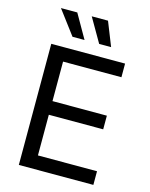

<svg xmlns="http://www.w3.org/2000/svg" viewBox="-136 -1028 873 1114"><g transform="rotate(15 300.5 -471.0)"><path d="M87.9 0V-727.5H531.2V-645.5H180.7V-408.2H507.3V-326.2H180.7V-82H535.6V0ZM356.4 -798.8 273.4 -942.4H371.1L428.2 -798.8ZM196.3 -798.8 88.4 -942.4H186.5L268.6 -798.8Z"/></g></svg>

Font: Inter Variable
Style: Regular
Weight: 400
Designer: Rasmus Andersson
Foundry: rsms
Version: Version 4.001;git-9221beed3